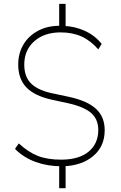

<svg xmlns="http://www.w3.org/2000/svg" viewBox="-20 -856 626 993"><path d="M286.1 -7.8 297.9 3.9Q226.6 3.9 165 -18.1Q103.5 -40 57.6 -85.9L77.1 -114.3Q126 -69.3 175.3 -49.8Q224.6 -30.3 295.9 -30.3Q388.7 -30.3 438.5 -71.8Q488.3 -113.3 488.3 -183.6Q488.3 -238.3 452.6 -270.5Q417 -302.7 335.9 -321.3L246.1 -340.8Q158.2 -360.4 116.2 -404.3Q74.2 -448.2 74.2 -522.5Q74.2 -580.1 101.1 -625.5Q127.9 -670.9 176.8 -696.8Q225.6 -722.7 289.1 -722.7L286.1 -710V-835.9H319.3V-710L313.5 -721.7Q366.2 -719.7 418 -696.8Q469.7 -673.8 505.9 -628.9L488.3 -600.6Q448.2 -646.5 401.4 -667.5Q354.5 -688.5 293 -688.5Q209 -688.5 157.2 -642.6Q105.5 -596.7 105.5 -521.5Q105.5 -460.9 138.7 -426.3Q171.9 -391.6 243.2 -375L335 -355.5Q430.7 -335 476.1 -293.5Q521.5 -252 521.5 -182.6Q521.5 -98.6 461.9 -48.8Q402.3 1 306.6 3.9L319.3 -8.8V117.2H286.1Z"/></svg>

Font: Min Sans VF VF
Style: Regular
Weight: 400
Designer: Jinseong-Kim, NotoSansCJK, Nunito
Foundry: Jinseong-Kim
Version: Version 1.420;Glyphs 3.1.2 (3151)